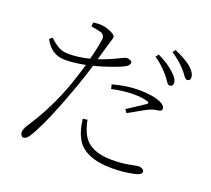

<svg xmlns="http://www.w3.org/2000/svg" viewBox="-133 -941 1267 1152"><g transform="rotate(20 500.0 -365.5)"><path d="M701.2 -689.5 715.8 -708Q784.2 -674.8 822.3 -638.7Q860.4 -604.5 860.4 -578.1Q860.4 -555.7 837.9 -555.7Q831.1 -555.7 825.2 -562.5Q819.3 -569.3 809.6 -584Q799.8 -598.6 792 -607.4Q746.1 -660.2 701.2 -689.5ZM517.6 -416 510.7 -443.4Q598.6 -467.8 678.7 -467.8Q764.6 -467.8 817.4 -445.3Q849.6 -430.7 849.6 -409.2Q849.6 -407.2 849.1 -405.3Q848.6 -403.3 848.1 -401.9Q847.7 -400.4 846.2 -399.4Q844.7 -398.4 843.3 -397.5Q841.8 -396.5 839.8 -395.5Q837.9 -394.5 836.4 -394Q835 -393.6 832 -393.1Q829.1 -392.6 827.6 -392.1Q826.2 -391.6 823.2 -391.1Q820.3 -390.6 818.4 -390.6Q793 -387.7 760.7 -371.1Q748 -365.2 709.5 -342.8Q670.9 -320.3 653.3 -311.5L638.7 -332Q746.1 -401.4 751 -406.2Q762.7 -416 747.1 -420.9Q711.9 -432.6 658.2 -432.6Q590.8 -432.6 517.6 -416ZM278.3 -728.5 280.3 -754.9Q315.4 -758.8 335.9 -756.8Q359.4 -754.9 391.6 -741.2Q423.8 -727.5 424.8 -712.9Q424.8 -707 421.9 -697.3Q418.9 -687.5 414.1 -672.9Q409.2 -658.2 407.2 -649.4Q387.7 -579.1 380.9 -556.6Q439.5 -575.2 515.6 -613.3Q534.2 -623 545.9 -623Q556.6 -623 566.9 -617.7Q577.1 -612.3 577.1 -605.5Q577.1 -585.9 546.9 -571.3Q529.3 -561.5 474.1 -542Q418.9 -522.5 368.2 -509.8Q326.2 -372.1 263.7 -213.9Q201.2 -55.7 155.3 14.6Q139.6 38.1 121.1 38.1Q113.3 38.1 107.4 29.3Q101.6 20.5 101.6 9.8Q101.6 -5.9 115.2 -30.3Q218.8 -184.6 282.2 -362.3Q308.6 -439.5 326.2 -500Q252.9 -485.4 197.3 -485.4Q109.4 -485.4 64.5 -571.3L83 -585Q115.2 -554.7 141.6 -540.5Q168 -526.4 204.1 -526.4Q268.6 -526.4 336.9 -543.9Q360.4 -632.8 365.2 -678.7Q368.2 -706.1 341.8 -715.8Q318.4 -722.7 278.3 -728.5ZM418.9 -190.4 447.3 -194.3Q458 -136.7 482.4 -95.7Q531.2 -17.6 665 -17.6Q727.5 -17.6 776.4 -27.3Q825.2 -37.1 832 -37.1Q845.7 -37.1 856.4 -30.8Q867.2 -24.4 867.2 -13.7Q867.2 6.8 815.4 16.6Q750 29.3 684.6 29.3Q503.9 29.3 451.2 -73.2Q425.8 -121.1 418.9 -190.4ZM788.1 -750 800.8 -768.6Q876 -734.4 909.2 -707Q946.3 -673.8 946.3 -644.5Q946.3 -623 924.8 -623Q918.9 -623 912.6 -629.9Q906.2 -636.7 896.5 -650.9Q886.7 -665 877.9 -673.8Q843.8 -712.9 788.1 -750Z"/></g></svg>

Font: GenYoMin TW TTF ExtraLight
Style: Regular
Weight: 250
Version: Version 1.300